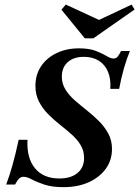

<svg xmlns="http://www.w3.org/2000/svg" viewBox="-20 -789 596 821"><path d="M251.6 11.3Q202.4 11.3 169.8 0.4Q137.1 -10.5 116.1 -21.8Q95.2 -33.1 80.6 -33.1Q70.2 -33.1 62.1 -25.8Q54 -18.5 44.4 0H6.5Q21 -38.7 33.5 -83.1Q46 -127.4 59.7 -191.1H97.6Q93.5 -113.7 129.4 -69.8Q165.3 -25.8 233.9 -25.8Q283.1 -25.8 311.3 -49.2Q339.5 -72.6 339.5 -113.7Q339.5 -144.4 324.6 -169Q309.7 -193.5 285.9 -214.5Q262.1 -235.5 235.5 -256.5Q208.9 -277.4 185.5 -301.2Q162.1 -325 146.8 -354.4Q131.5 -383.9 131.5 -421.8Q131.5 -469.4 155.2 -505.2Q179 -541.1 221.4 -561.7Q263.7 -582.3 317.7 -582.3Q361.3 -582.3 389.5 -571.4Q417.7 -560.5 435.5 -549.6Q453.2 -538.7 466.1 -538.7Q475.8 -538.7 482.7 -546.4Q489.5 -554 497.6 -571H535.5Q521.8 -537.9 510.1 -497.2Q498.4 -456.5 489.5 -408.9H451.6Q454.8 -450.8 441.9 -481.9Q429 -512.9 402.4 -529.4Q375.8 -546 338.7 -546Q295.2 -546 269.8 -523.4Q244.4 -500.8 244.4 -461.3Q244.4 -431.5 259.7 -406.5Q275 -381.5 299.6 -360.1Q324.2 -338.7 351.6 -316.9Q379 -295.2 403.2 -271Q427.4 -246.8 443.1 -217.7Q458.9 -188.7 458.9 -151.6Q458.9 -104 432.3 -67.3Q405.6 -30.6 359.3 -9.7Q312.9 11.3 251.6 11.3ZM542.7 -769.4 555.6 -748.4 379 -625H342.7L242.7 -747.6L261.3 -769.4L427.4 -692.7L359.7 -683.1Z"/></svg>

Font: Playfair 9pt
Style: Bold Italic
Weight: 700
Italic angle: -15.6°
Designer: Claus Eggers Sørensen
Foundry: Claus Eggers Sørensen
Version: Version 2.203